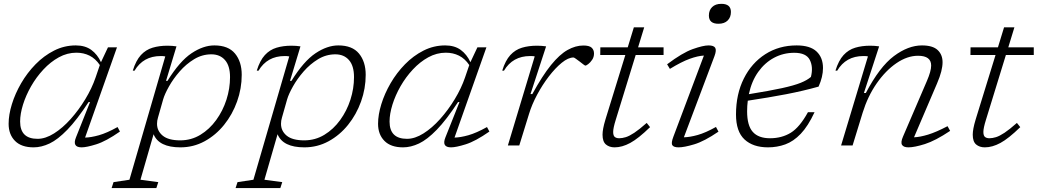

<svg xmlns="http://www.w3.org/2000/svg" viewBox="-20 -759 5415 1002"><path d="M376.5 -42 450 -226.5H442.5Q381.5 -133.5 331.5 -82Q281.5 -30.5 238.8 -10.2Q196 10 155.5 10Q91.5 10 58.2 -23.8Q25 -57.5 25 -113Q25 -160 42 -215.2Q59 -270.5 90.5 -324.8Q122 -379 165.5 -423.5Q209 -468 262.2 -495Q315.5 -522 375.5 -522Q424.5 -522 456.5 -498.5Q488.5 -475 507 -434.5L543.5 -512H590.5L424 -41Q454.5 -41.5 496.2 -53.2Q538 -65 593.5 -96L606 -72.5Q533 -21.5 482.2 -5.8Q431.5 10 406 10Q355.5 10 376.5 -42ZM85 -124.5Q85 -34.5 176 -34.5Q217.5 -34.5 262.2 -62.8Q307 -91 349 -138Q391 -185 425.2 -241.5Q459.5 -298 479 -355L501 -419.5Q478.5 -453 447.5 -468.5Q416.5 -484 378.5 -484Q331 -484 287.2 -460Q243.5 -436 206.5 -396.2Q169.5 -356.5 142.2 -308.8Q115 -261 100 -212.8Q85 -164.5 85 -124.5Z M806 191.5 796 222.5H562.5L572.5 191.5L655.5 179L842.5 -464.5Q837.5 -466 831 -466.2Q824.5 -466.5 818.5 -466.5Q727.5 -466.5 682 -390L673 -390.5Q689.5 -443.5 715.2 -471.5Q741 -499.5 776 -510Q811 -520.5 854 -520.5Q879 -520.5 901 -517L846.5 -337H854Q918 -440 979.5 -481Q1041 -522 1098.5 -522Q1171.5 -522 1206.5 -479.5Q1241.5 -437 1241.5 -368.5Q1241.5 -297 1217.2 -229.2Q1193 -161.5 1149.5 -107.5Q1106 -53.5 1047.8 -21.8Q989.5 10 921.5 10Q809.5 10 781.5 -58.5L713 179ZM804.5 -145.5Q799.5 -129.5 799.5 -113Q799.5 -75.5 829.2 -51Q859 -26.5 920.5 -26.5Q978 -26.5 1025.8 -55.5Q1073.5 -84.5 1108.2 -132.5Q1143 -180.5 1161.8 -238.8Q1180.5 -297 1180.5 -356.5Q1180.5 -415.5 1154.2 -445.5Q1128 -475.5 1083 -475.5Q1035 -475.5 993 -450Q951 -424.5 917.5 -386Q884 -347.5 861.8 -307.8Q839.5 -268 831.5 -240.5Z M1453 191.5 1443 222.5H1209.5L1219.5 191.5L1302.5 179L1489.5 -464.5Q1484.5 -466 1478 -466.2Q1471.5 -466.5 1465.5 -466.5Q1374.5 -466.5 1329 -390L1320 -390.5Q1336.5 -443.5 1362.2 -471.5Q1388 -499.5 1423 -510Q1458 -520.5 1501 -520.5Q1526 -520.5 1548 -517L1493.5 -337H1501Q1565 -440 1626.5 -481Q1688 -522 1745.5 -522Q1818.5 -522 1853.5 -479.5Q1888.5 -437 1888.5 -368.5Q1888.5 -297 1864.2 -229.2Q1840 -161.5 1796.5 -107.5Q1753 -53.5 1694.8 -21.8Q1636.5 10 1568.5 10Q1456.5 10 1428.5 -58.5L1360 179ZM1451.5 -145.5Q1446.5 -129.5 1446.5 -113Q1446.5 -75.5 1476.2 -51Q1506 -26.5 1567.5 -26.5Q1625 -26.5 1672.8 -55.5Q1720.5 -84.5 1755.2 -132.5Q1790 -180.5 1808.8 -238.8Q1827.5 -297 1827.5 -356.5Q1827.5 -415.5 1801.2 -445.5Q1775 -475.5 1730 -475.5Q1682 -475.5 1640 -450Q1598 -424.5 1564.5 -386Q1531 -347.5 1508.8 -307.8Q1486.5 -268 1478.5 -240.5Z M2304.5 -42 2378 -226.5H2370.5Q2309.5 -133.5 2259.5 -82Q2209.5 -30.5 2166.8 -10.2Q2124 10 2083.5 10Q2019.5 10 1986.2 -23.8Q1953 -57.5 1953 -113Q1953 -160 1970 -215.2Q1987 -270.5 2018.5 -324.8Q2050 -379 2093.5 -423.5Q2137 -468 2190.2 -495Q2243.5 -522 2303.5 -522Q2352.5 -522 2384.5 -498.5Q2416.5 -475 2435 -434.5L2471.5 -512H2518.5L2352 -41Q2382.5 -41.5 2424.2 -53.2Q2466 -65 2521.5 -96L2534 -72.5Q2461 -21.5 2410.2 -5.8Q2359.5 10 2334 10Q2283.5 10 2304.5 -42ZM2013 -124.5Q2013 -34.5 2104 -34.5Q2145.5 -34.5 2190.2 -62.8Q2235 -91 2277 -138Q2319 -185 2353.2 -241.5Q2387.5 -298 2407 -355L2429 -419.5Q2406.5 -453 2375.5 -468.5Q2344.5 -484 2306.5 -484Q2259 -484 2215.2 -460Q2171.5 -436 2134.5 -396.2Q2097.5 -356.5 2070.2 -308.8Q2043 -261 2028 -212.8Q2013 -164.5 2013 -124.5Z M2770.5 -464.5Q2766 -466 2759.2 -466.2Q2752.5 -466.5 2746.5 -466.5Q2655.5 -466.5 2610 -390L2601 -390.5Q2617.5 -443.5 2643.2 -471.5Q2669 -499.5 2704 -510Q2739 -520.5 2782.5 -520.5Q2808 -520.5 2830 -517L2748.5 -268H2758Q2810.5 -364 2855.5 -419.5Q2900.5 -475 2942 -498.2Q2983.5 -521.5 3024.5 -521.5Q3055.5 -521.5 3067.8 -510Q3080 -498.5 3080 -480Q3080 -461 3070.2 -446.8Q3060.5 -432.5 3049.8 -424.5Q3039 -416.5 3035 -416.5Q3033 -416.5 3024.2 -423Q3015.5 -429.5 3005.5 -437.5Q2995 -445.5 2985.5 -452.2Q2976 -459 2973 -459Q2945.5 -459 2911.8 -431.5Q2878 -404 2844.2 -360Q2810.5 -316 2783 -264.5Q2755.5 -213 2741 -165L2690 0H2630.5Z M3193.5 -134Q3180 -91 3180 -70.5Q3180 -51 3188.5 -44.2Q3197 -37.5 3211.5 -37.5Q3227 -37.5 3245.8 -43.2Q3264.5 -49 3290.5 -66.2Q3316.5 -83.5 3355 -117.5L3372.5 -95.5Q3311.5 -36 3269 -13Q3226.5 10 3187.5 10Q3160 10 3142.2 -5Q3124.5 -20 3124.5 -56Q3124.5 -70 3128 -89.2Q3131.5 -108.5 3140 -136.5L3243.5 -472H3112.5L3113 -512H3256L3288 -616.5H3342L3310 -512H3443V-472H3297.5Z M3679.5 -678Q3679.5 -705.5 3696.5 -722.2Q3713.5 -739 3744.5 -739Q3794.5 -739 3794.5 -696.5Q3794.5 -669 3777.5 -652Q3760.5 -635 3729.5 -635Q3679.5 -635 3679.5 -678ZM3494 -45 3653.5 -469Q3622 -467.5 3579.2 -452Q3536.5 -436.5 3476 -399.5L3461.5 -423.5Q3541 -483.5 3595.2 -502.8Q3649.5 -522 3677.5 -522Q3705 -522 3712.5 -509.5Q3720 -497 3709 -467L3549 -42.5Q3580 -43 3621 -54.5Q3662 -66 3716.5 -96.5L3729.5 -72Q3655.5 -21.5 3603 -5.8Q3550.5 10 3521.5 10Q3496 10 3488.8 -1.2Q3481.5 -12.5 3494 -45Z M4231 -173.5Q4197 -100.5 4159 -60.8Q4121 -21 4078.2 -5.5Q4035.5 10 3988 10Q3910 10 3865.5 -31.2Q3821 -72.5 3821 -161.5Q3821 -267.5 3861.8 -349Q3902.5 -430.5 3974 -476.2Q4045.5 -522 4137.5 -522Q4208 -522 4241.5 -490.2Q4275 -458.5 4275 -404Q4275 -358.5 4252 -307Q4172 -284.5 4082.2 -267.2Q3992.5 -250 3882.5 -233.5Q3879 -206.5 3879 -178Q3879 -104 3908.5 -70.8Q3938 -37.5 3998.5 -37.5Q4060 -37.5 4106.8 -66.2Q4153.5 -95 4196.5 -173.5ZM4125 -483.5Q4068.5 -483.5 4020 -457.8Q3971.5 -432 3937 -383.8Q3902.5 -335.5 3888 -267.5Q3997 -285 4060.8 -299Q4124.5 -313 4158.5 -326.8Q4192.5 -340.5 4212 -357.5Q4225 -409 4206.2 -446.2Q4187.5 -483.5 4125 -483.5Z M4349 -390 4340 -390.5Q4356.5 -443.5 4382.2 -471.5Q4408 -499.5 4443 -510Q4478 -520.5 4521.5 -520.5Q4546 -520.5 4568 -517L4488.5 -273.5H4498.5Q4570.5 -410.5 4645 -466.2Q4719.5 -522 4791.5 -522Q4847.5 -522 4873.2 -498Q4899 -474 4899 -434Q4899 -413 4892.2 -386Q4885.5 -359 4870 -323L4750 -42.5Q4781 -43.5 4823.5 -56.5Q4866 -69.5 4925 -100.5L4938.5 -76Q4861.5 -24.5 4806.8 -7.2Q4752 10 4721 10Q4695.5 10 4687.5 -3Q4679.5 -16 4692.5 -46L4817.5 -337Q4839.5 -388 4839.5 -417Q4839.5 -468 4771 -468Q4715 -468 4658.5 -429.5Q4602 -391 4555.2 -323.8Q4508.5 -256.5 4482 -171L4429.5 0H4369.5L4509.5 -464.5Q4505 -466 4498.2 -466.2Q4491.5 -466.5 4485.5 -466.5Q4394.5 -466.5 4349 -390Z M5125.5 -134Q5112 -91 5112 -70.5Q5112 -51 5120.5 -44.2Q5129 -37.5 5143.5 -37.5Q5159 -37.5 5177.8 -43.2Q5196.5 -49 5222.5 -66.2Q5248.5 -83.5 5287 -117.5L5304.5 -95.5Q5243.5 -36 5201 -13Q5158.5 10 5119.5 10Q5092 10 5074.2 -5Q5056.5 -20 5056.5 -56Q5056.5 -70 5060 -89.2Q5063.5 -108.5 5072 -136.5L5175.5 -472H5044.5L5045 -512H5188L5220 -616.5H5274L5242 -512H5375V-472H5229.5Z"/></svg>

Font: Newsreader 6pt Light
Style: Italic
Weight: 300
Italic angle: -17°
Designer: Hugues Gentile
Foundry: Production Type
Version: Version 1.003; ttfautohint (v1.8.3)